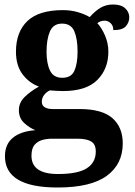

<svg xmlns="http://www.w3.org/2000/svg" viewBox="-20 -594 600 854"><path d="M236 240Q2 240 2 101Q2 48 37 19Q72 -10 137 -15Q110 -26 87 -47.5Q64 -69 64 -104Q64 -137 89 -162Q114 -187 153 -209Q109 -225 80 -264Q51 -303 51 -364Q51 -452 102 -500.5Q153 -549 260 -549Q295 -549 326 -540Q357 -531 379 -518Q405 -547 429 -560.5Q453 -574 483 -574Q519 -574 537 -557Q555 -540 555 -517Q555 -495 540 -477.5Q525 -460 484 -460Q484 -480 472 -491Q460 -502 446 -502Q426 -502 413 -491Q433 -469 447.5 -435Q462 -401 462 -364Q462 -288 413 -238.5Q364 -189 260 -189Q249 -189 230 -190Q211 -191 202 -192Q188 -186 177 -172.5Q166 -159 166 -141Q166 -125 179 -117Q192 -109 213 -109H334Q434 -109 480 -68.5Q526 -28 526 44Q526 136 455 188Q384 240 236 240ZM257 -248Q297 -248 311 -279.5Q325 -311 325 -365Q325 -421 310.5 -455Q296 -489 256 -489Q217 -489 202 -454Q187 -419 187 -364Q187 -312 202.5 -280Q218 -248 257 -248ZM238 180Q326 180 366 154.5Q406 129 406 80Q406 48 386 35.5Q366 23 325 23H209Q189 23 168.5 28.5Q148 34 134 50Q120 66 120 99Q120 180 238 180Z"/></svg>

Font: Noto Serif Toto
Style: Bold
Weight: 700
Designer: Monotype Design Team
Foundry: Monotype Imaging Inc.
Version: Version 2.001; ttfautohint (v1.8.4.7-5d5b)